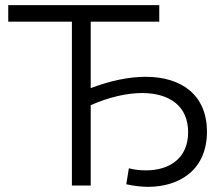

<svg xmlns="http://www.w3.org/2000/svg" viewBox="-20 -720 865 745"><path d="M332 -636H598V-700H12V-636H259V0H332V-312C403 -343 472 -359 531 -359C636 -359 710 -310 710 -207C710 -103 634 -59 547 -59C525 -59 502 -61 480 -67L470 -5C498 1 527 5 554 5C677 5 783 -61 783 -209C783 -351 685 -422 545 -422C481 -422 408 -407 332 -378Z"/></svg>

Font: Talent
Style: Regular
Weight: 400
Designer: Mike Powis
Version: Version 1.001;hotconv 1.0.109;makeotfexe 2.5.65596